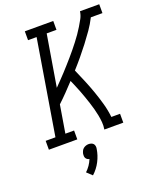

<svg xmlns="http://www.w3.org/2000/svg" viewBox="-174 -838 970 1181"><g transform="rotate(-20 311.0 -247.0)"><path d="M25 0V-58H89L191 -677H135V-735H321V-677H257L201 -341Q201 -341 201 -341Q201 -341 201 -341L202 -342Q220 -360 237 -378Q254 -396 271 -414Q288 -432 304.5 -451Q321 -470 337.5 -488.5Q354 -507 369.5 -526.5Q385 -546 400.5 -565.5Q416 -585 430 -605.5Q444 -626 457 -647Q470 -668 481.5 -689.5Q493 -711 496 -735H622V-677H546Q527 -639 502.5 -604Q478 -569 452 -535Q426 -501 398.5 -468Q371 -435 342 -403Q360 -362 377.5 -320Q395 -278 410 -235.5Q425 -193 437.5 -148.5Q450 -104 455 -58H512V0H388Q392 -24 390 -47.5Q388 -71 383.5 -94Q379 -117 373 -139Q367 -161 360 -182.5Q353 -204 345.5 -225.5Q338 -247 330 -268Q322 -289 313 -310Q304 -331 295 -352Q268 -323 240.5 -294.5Q213 -266 184 -239L154 -58H211V0ZM226 241 192 209Q208 194 220 176.5Q232 159 240 139Q233 138 227 134Q221 130 217.5 124Q214 118 213.5 110.5Q213 103 214 96Q216 87 220 78Q224 69 231.5 63Q239 57 248 54Q257 51 266 51Q275 51 283.5 54Q292 57 297 63Q302 69 303.5 78Q305 87 303 96Q297 136 277.5 174Q258 212 226 241Z"/></g></svg>

Font: Iosevka Curly Slab LtExObl
Style: Regular
Weight: 300
Width: 7
Italic angle: -9°
Monospace: yes
Designer: Belleve Invis
Foundry: Belleve Invis
Version: Version 11.1.0; ttfautohint (v1.8.3)